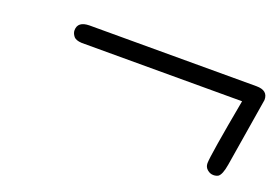

<svg xmlns="http://www.w3.org/2000/svg" viewBox="-55 -517 877 604"><g transform="rotate(20 383.0 -215.5)"><path d="M121.1 -339.8Q121.1 -369.6 160.2 -370.1H719.2Q758.3 -370.1 757.8 -337.9Q757.8 -336.9 720.2 -107.9Q714.4 -72.8 703.1 -64.9Q696.3 -61 687 -61Q675.8 -61 666.5 -69.1Q657.2 -77.1 657.2 -89.8Q657.2 -115.7 692.9 -310.1H155.8Q135.7 -311 128.4 -320.6Q121.1 -330.1 121.1 -339.8Z"/></g></svg>

Font: CMU Serif Extra
Style: BoldSlanted
Weight: 700
Italic angle: -9.46001°
Version: Version 0.7.0